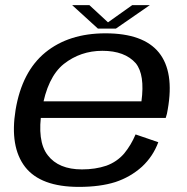

<svg xmlns="http://www.w3.org/2000/svg" viewBox="-20 -727 734 752"><path d="M289 5 301 -63.5Q209.5 -63.5 167 -119Q124 -174 144 -296.5Q165 -424.5 230 -476.5Q295.5 -528 381 -528Q469 -528 512 -479Q548 -434 534 -330H138.5L127 -265H629Q634.5 -280.5 637 -298.5Q663 -445.5 602.5 -521Q541.5 -596.5 393 -596.5Q249.5 -596.5 157.5 -521.5Q66 -446.5 41 -296.5Q17.5 -152 78.5 -73Q139.5 5 289 5ZM301 -63.5 289 5Q372 5 432 -14Q491 -33.5 536 -74Q579.5 -114.5 600 -170L511 -200.5Q493.5 -159 466.5 -126Q438 -93 396.5 -78Q353.5 -63.5 301 -63.5ZM363.5 -615H434L567 -707H498L403 -639.5L330 -707H262.5Z"/></svg>

Font: Anybody SemiExpanded
Style: Italic
Weight: 400
Width: 6
Italic angle: -10°
Version: Version 1.113;gftools[0.9.25]